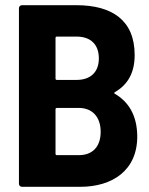

<svg xmlns="http://www.w3.org/2000/svg" viewBox="-20 -720 575 740"><path d="M509 -196C508 -274 477 -327 422 -359C419 -361 420 -363 423 -365C473 -394 499 -440 499 -508C499 -641 413 -700 274 -700H65C58 -700 53 -695 53 -688V-12C53 -5 58 0 65 0H289C413 0 510 -63 509 -196ZM199 -579H275C330 -579 361 -548 361 -495C361 -443 330 -412 275 -412H199C196 -412 194 -414 194 -417V-574C194 -577 196 -579 199 -579ZM284 -122H199C196 -122 194 -124 194 -127V-299C194 -302 196 -304 199 -304H284C336 -304 368 -269 368 -212C368 -154 336 -122 284 -122Z"/></svg>

Font: Barlow Semi Condensed
Style: Bold
Weight: 700
Width: 4
Designer: Jeremy Tribby
Foundry: Tribby Type
Version: Version 1.422;hotconv 1.0.109;makeotfexe 2.5.65596